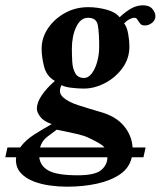

<svg xmlns="http://www.w3.org/2000/svg" viewBox="-49 -466 606 724"><path d="M439 -291Q439 -245 412.5 -209Q386 -173 346.5 -152.5Q307 -132 267 -132Q246 -132 220.5 -135Q195 -138 183 -145Q169 -118 188 -100Q207 -82 245.5 -69.5Q284 -57 329 -44Q387 -28 417.5 8Q448 44 451 90H500L492 127H448Q439 167 404 191Q369 215 317 226.5Q265 238 203 238Q173 238 139.5 233.5Q106 229 76.5 217.5Q47 206 29 186Q11 166 11 136Q11 131 12 127H-29L-21 90H27Q47 62 82 40Q117 18 146 2Q115 -9 102.5 -26Q90 -43 90 -56Q90 -79 108 -106Q126 -133 158 -161Q127 -178 117.5 -214Q108 -250 108 -283Q108 -323 131.5 -358.5Q155 -394 195 -416.5Q235 -439 284 -439Q317 -439 351.5 -430Q386 -421 402 -401Q428 -425 448.5 -435.5Q469 -446 490 -446Q514 -446 525.5 -432.5Q537 -419 537 -405Q537 -390 524.5 -380Q512 -370 498 -370Q485 -370 480 -376.5Q475 -383 471 -389Q469 -393 466 -396Q463 -399 456 -399Q451 -399 440.5 -394Q430 -389 419 -378Q430 -364 434.5 -337.5Q439 -311 439 -291ZM325 -291Q325 -342 320 -370.5Q315 -399 283 -399Q255 -399 238.5 -364.5Q222 -330 222 -282Q222 -258 223.5 -232.5Q225 -207 235 -189.5Q245 -172 268 -172Q284 -172 297 -189Q310 -206 317.5 -233Q325 -260 325 -291ZM345 90Q337 81 323 73Q309 65 286 54Q270 46 244.5 40Q219 34 196.5 29.5Q174 25 165 23Q150 34 129.5 49.5Q109 65 102 90ZM356 127H99Q103 161 135.5 178Q168 195 244 195Q310 195 333 175Q356 155 356 127Z"/></svg>

Font: Libertinus Serif SemiBold
Style: Italic
Weight: 600
Italic angle: -11.5°
Designer: Philipp H. Poll, Khaled Hosny
Foundry: Caleb Maclennan
Version: Version 7.051;RELEASE